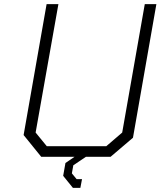

<svg xmlns="http://www.w3.org/2000/svg" viewBox="-20 -757 775 927"><path d="M332 150 285 92 296 30 340 0H179L94 -105L205 -737H262L152 -117L206 -51H493L570 -117L679 -737H735L622 -92L514 0H395L334 41L327 80L350 108H376L368 150Z"/></svg>

Font: Tomorrow Light
Style: Italic
Weight: 300
Italic angle: -10°
Designer: Tony de Marco, Monica Rizzolli
Foundry: Just in Type
Version: Version 2.002